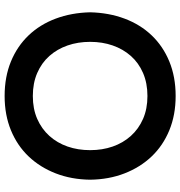

<svg xmlns="http://www.w3.org/2000/svg" viewBox="6 -774 798 851"><g transform="rotate(90 405.5 -349.0)"><path d="M406 -728Q490 -728 558 -700Q626 -672 674 -621.5Q722 -571 749 -501.5Q776 -432 777 -349Q776 -266 749 -196.5Q722 -127 674 -76.5Q626 -26 558 2Q490 30 406 30Q321 30 253 2Q185 -26 137 -76.5Q89 -127 63 -196.5Q37 -266 35 -349Q37 -432 63 -501.5Q89 -571 137 -621.5Q185 -672 253 -700Q321 -728 406 -728ZM406 -95Q463 -95 507.5 -114.5Q552 -134 583 -168.5Q614 -203 630 -249Q646 -295 646 -349Q646 -403 630 -449Q614 -495 583 -529.5Q552 -564 507.5 -583.5Q463 -603 406 -603Q349 -603 304 -583.5Q259 -564 228.5 -529.5Q198 -495 182 -449Q166 -403 166 -349Q166 -295 182 -249Q198 -203 228.5 -168.5Q259 -134 304 -114.5Q349 -95 406 -95Z"/></g></svg>

Font: Varela Round Precious
Style: Bold
Weight: 700
Version: Version 1.000